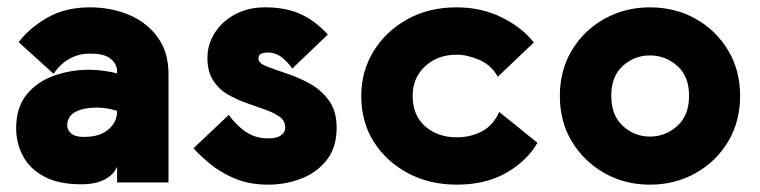

<svg xmlns="http://www.w3.org/2000/svg" viewBox="-20 -497 2069 523"><path d="M202 5Q139 5 99.5 -16.5Q60 -38 42 -73Q24 -108 24 -147Q24 -205 53 -240Q82 -275 127.5 -291Q173 -307 222 -307Q243 -307 264 -304Q285 -301 299 -297V-302Q299 -322 282 -336.5Q265 -351 225 -351Q196 -351 171 -338Q146 -325 126 -296L31 -382Q58 -419 107.5 -448Q157 -477 225 -477Q283 -477 331.5 -456.5Q380 -436 409.5 -395.5Q439 -355 439 -295V0H299V-43Q290 -21 265 -8Q240 5 202 5ZM209 -124Q251 -124 275 -144Q299 -164 299 -195Q287 -199 272 -201.5Q257 -204 246 -204Q207 -204 185 -192Q163 -180 163 -155Q163 -143 174 -133.5Q185 -124 209 -124Z M711 6Q659 6 620 -10.5Q581 -27 553 -50Q525 -73 507 -93L603 -184Q627 -152 652.5 -136Q678 -120 711 -120Q734 -120 745.5 -128.5Q757 -137 757 -149Q757 -168 741.5 -179Q726 -190 702 -198.5Q678 -207 651 -216.5Q624 -226 600 -240Q576 -254 560.5 -278Q545 -302 545 -339Q545 -376 565 -407.5Q585 -439 620.5 -458Q656 -477 702 -477Q757 -477 797 -459.5Q837 -442 873 -403L776 -310Q765 -327 748 -340.5Q731 -354 708 -354Q700 -354 692 -351Q684 -348 684 -337Q684 -325 705.5 -316.5Q727 -308 759 -297.5Q791 -287 822.5 -270Q854 -253 875.5 -224Q897 -195 897 -149Q897 -95 869.5 -60.5Q842 -26 799.5 -10Q757 6 711 6Z M1224 6Q1150 6 1091 -25.5Q1032 -57 998 -111Q964 -165 964 -236Q964 -302 997 -356.5Q1030 -411 1088.5 -444Q1147 -477 1224 -477Q1293 -477 1349 -448.5Q1405 -420 1434 -381L1336 -288Q1318 -320 1285.5 -334Q1253 -348 1224 -348Q1172 -348 1138 -316.5Q1104 -285 1104 -236Q1104 -183 1138 -153Q1172 -123 1224 -123Q1262 -123 1292.5 -139Q1323 -155 1340 -192L1444 -108Q1416 -59 1359.5 -26.5Q1303 6 1224 6Z M1750 6Q1682 6 1626.5 -25.5Q1571 -57 1538 -111Q1505 -165 1505 -236Q1505 -306 1538 -360.5Q1571 -415 1627 -446Q1683 -477 1750 -477Q1819 -477 1874.5 -446Q1930 -415 1963 -360.5Q1996 -306 1996 -236Q1996 -166 1963.5 -111.5Q1931 -57 1875 -25.5Q1819 6 1750 6ZM1750 -125Q1793 -125 1825 -154Q1857 -183 1857 -236Q1857 -289 1825 -317.5Q1793 -346 1750 -346Q1708 -346 1676.5 -317.5Q1645 -289 1645 -236Q1645 -183 1676.5 -154Q1708 -125 1750 -125Z"/></svg>

Font: Lil Grotesk Black
Style: Regular
Weight: 900
Designer: Bastien Sozeau
Foundry: NBR — Bastien Sozeau
Version: Version 3.003; ttfautohint (v1.8.4.7-5d5b);gftools[0.9.33]